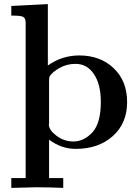

<svg xmlns="http://www.w3.org/2000/svg" viewBox="-20 -720 679 935"><path d="M35 147H105V-611Q104 -633 91.5 -638.5Q79 -644 42 -644H35V-691L213 -700V-401Q282 -450 366 -450Q468 -450 533.5 -388Q599 -326 599 -223Q599 -119 529 -57Q459 5 349 5Q278 5 219 -40V147H288V195Q222 192 157 192Q146 192 35 195ZM218 -113Q218 -87 255 -59Q292 -31 337 -31Q389 -31 430 -75.5Q471 -120 471 -224Q471 -309 437.5 -359Q404 -409 348 -409Q305 -409 270 -389Q235 -369 223 -350Q219 -344 219 -330V-120Q219 -119 218.5 -117Q218 -115 218 -113Z"/></svg>

Font: CMU Serif
Style: Bold
Weight: 700
Version: Version 0.7.0